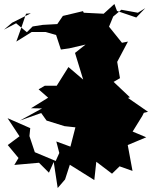

<svg xmlns="http://www.w3.org/2000/svg" viewBox="-77 -894 764 965"><path d="M54 -825 32 -760 5 -685 82 -733H153L205 -718L229 -645L271 -651L353 -670L300 -628L341 -494L267 -557L208 -463H148L117 -445L165 -403L79 -350L134 -349L23 -288L130 -326L157 -288L247 -260L302 -254L277 -157L206 -183L221 -125L203 -85L98 -129L71 -210L75 -250L-39 -300L21 -209L-38 -165L16 -100L-5 -65L119 -76L169 -26L193 -80L213 51L250 8L274 -66L397 11L407 -81L486 -21L524 -58L589 -35L565 -165L658 -204L589 -233L507 -305L562 -188L638 -311L646 -327L667 -332L566 -402L576 -405L486 -490L476 -472L526 -501L512 -583L566 -685L536 -679L471 -760L492 -811L533 -845L616 -830L653 -853L608 -806L511 -839L498 -874L444 -825L344 -830L340 -838L239 -814L211 -773L138 -769L87 -761L58 -732L4 -777L-57 -745L-16 -780L78 -827Z"/></svg>

Font: Hussar Lance
Style: Regular
Weight: 700
Foundry: Cannot Into Space Fonts, PlusOne Fonts
Version: Version 2.27